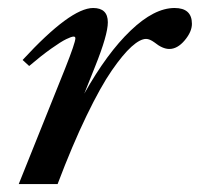

<svg xmlns="http://www.w3.org/2000/svg" viewBox="-20 -465 505 485"><path d="M27.3 0 144.5 -292Q170.4 -357.4 170.4 -368.2Q170.4 -372.6 166 -372.6Q160.6 -372.6 147.5 -366.2Q134.3 -359.9 109.1 -342Q84 -324.2 53.7 -298.3L37.1 -313.5Q158.2 -444.8 215.3 -444.8Q252.4 -444.8 252.4 -408.7Q252.4 -377 220.2 -296.9L192.9 -228.5Q250.5 -331.1 310.1 -387.9Q369.6 -444.8 420.9 -444.8Q464.8 -444.8 464.8 -404.8Q464.8 -384.8 446.5 -363Q428.2 -341.3 407.7 -341.3Q390.6 -341.3 370.1 -357.9Q357.9 -366.7 349.1 -366.7Q334 -366.7 312.3 -347.2Q290.5 -327.6 262.5 -287.1Q234.4 -246.6 198.5 -172.4Q162.6 -98.1 125.5 0Z"/></svg>

Font: Elstob SemiBold
Style: Italic
Weight: 600
Italic angle: -20°
Designer: Peter S. Baker
Version: Version 1.015